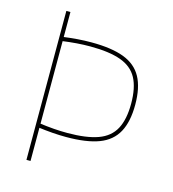

<svg xmlns="http://www.w3.org/2000/svg" viewBox="-109 -820 817 909"><g transform="rotate(15 300.0 -365.0)"><path d="M257 -153Q225 -153 191 -155.5Q157 -158 111 -164L114 -184Q158 -178 191.5 -175.5Q225 -173 257 -173Q351 -173 407.5 -193.5Q464 -214 489 -261Q514 -308 514 -385Q514 -463 489 -509.5Q464 -556 407.5 -576.5Q351 -597 257 -597Q225 -597 191.5 -594.5Q158 -592 114 -586L111 -606Q157 -612 191 -614.5Q225 -617 257 -617Q357 -617 417.5 -594Q478 -571 506 -520Q534 -469 534 -385Q534 -302 506 -250.5Q478 -199 417.5 -176Q357 -153 257 -153ZM104 0V-730H124V0Z"/></g></svg>

Font: M PLUS Code Latin Expanded Thin
Style: Regular
Weight: 250
Width: 7
Designer: Coji Morishita
Foundry: UNDERFOREST DESIGN
Version: Version 1.002; ttfautohint (v1.8.3)